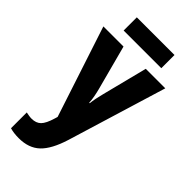

<svg xmlns="http://www.w3.org/2000/svg" viewBox="-294 -786 1092 1092"><g transform="rotate(45 251.5 -240.5)"><path d="M111 240Q71 240 40 231V104Q51 106 61.5 108Q72 110 84 110Q120 110 140.5 89.5Q161 69 177 15L182 -2L2 -550H164L236 -279Q242 -256 246.5 -231.5Q251 -207 252 -186H256Q258 -206 262.5 -228.5Q267 -251 274 -278L343 -550H500L318 47Q286 150 238.5 195Q191 240 111 240ZM403 -721V-615H100V-721Z"/></g></svg>

Font: Noto Sans Condensed ExtraBold
Style: Regular
Weight: 800
Width: 3
Designer: Monotype Design Team
Foundry: Monotype Imaging Inc.
Version: Version 2.013; ttfautohint (v1.8.4.7-5d5b)